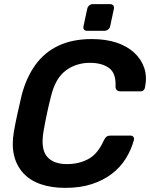

<svg xmlns="http://www.w3.org/2000/svg" viewBox="-20 -899 726 929"><path d="M296 10Q228 10 176.5 -8Q125 -26 92.5 -61.5Q60 -97 48 -147Q36 -197 47 -261Q54 -302 64.5 -349Q75 -396 85 -439Q107 -523 150.5 -584Q194 -645 262 -677.5Q330 -710 424 -710Q491 -710 543 -693Q595 -676 629.5 -644Q664 -612 678 -570Q692 -528 682 -478Q681 -469 675 -463Q669 -457 660 -457H564Q552 -457 545.5 -462.5Q539 -468 539 -481Q542 -545 507.5 -570Q473 -595 415 -595Q348 -595 298 -557.5Q248 -520 227 -434Q206 -352 191 -266Q176 -180 206.5 -142.5Q237 -105 304 -105Q362 -105 407.5 -129.5Q453 -154 482 -219Q489 -233 496 -238Q503 -243 514 -243H611Q620 -243 625 -237Q630 -231 628 -222Q615 -174 588.5 -131.5Q562 -89 520.5 -57.5Q479 -26 423.5 -8Q368 10 296 10ZM401 -750Q391 -750 386.5 -756Q382 -762 384 -772L402 -856Q404 -866 411.5 -872.5Q419 -879 429 -879H513Q523 -879 528 -872.5Q533 -866 531 -856L513 -772Q511 -762 503 -756Q495 -750 485 -750Z"/></svg>

Font: Rubik Medium
Style: Italic
Weight: 500
Italic angle: -12°
Designer: Hubert and Fischer
Foundry: Hubert and Fischer
Version: Version 2.300;gftools[0.9.30]